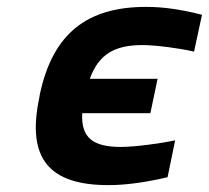

<svg xmlns="http://www.w3.org/2000/svg" viewBox="-20 -529 607 558"><path d="M96 -256 94 -244C57 -68 123 9 295 9C346 9 403 1 467 -14L489 -121C446 -112 372 -102 331 -102C251 -102 215 -128 219 -200H417L438 -300H241C267 -372 314 -398 394 -398C435 -398 505 -388 544 -379L567 -486C509 -501 456 -509 405 -509C233 -509 134 -432 96 -256Z"/></svg>

Font: LT Wave Text Bold Italic
Style: Regular
Weight: 700
Designer: Daniel Lyons
Version: Version 2.5 (Glyphs App)